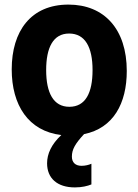

<svg xmlns="http://www.w3.org/2000/svg" viewBox="-20 -580 603 836"><path d="M306 236C337 236 361 230 378 223V133C367 138 351 142 335 142C308 142 293 127 293 102C293 71 307 46 346 4C474 -22 532 -130 532 -271C532 -453 434 -560 278 -560C114 -560 31 -444 31 -278C31 -123 103 -9 247 8C204 48 185 90 185 131C185 196 229 236 306 236ZM282 -115C213 -115 181 -175 181 -275C181 -372 211 -434 281 -434C351 -434 383 -374 383 -275C383 -175 352 -115 282 -115Z"/></svg>

Font: Noto Sans Mono SemiCondensed ExtraBold
Style: Regular
Weight: 800
Width: 4
Designer: Monotype Design Team
Foundry: Monotype Imaging Inc.
Version: Version 2.014